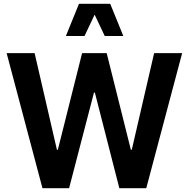

<svg xmlns="http://www.w3.org/2000/svg" viewBox="-20 -988 990 1008"><path d="M627.5 -798.9 558.6 -968.1H394.6L325.9 -798.9H423.7L476.8 -911.1L529.9 -798.9ZM671.9 -202H667L540.1 -709.1H411L283.7 -202H278.8L161.7 -709.1H14.8L202.9 0H342.8L473.3 -501.7H478.1L606.5 0H747.9L936.3 -709.1H789.2Z"/></svg>

Font: Estedad VF
Style: Regular
Weight: 100
Designer: Amin Abedi
Version: Version 7.3